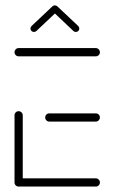

<svg xmlns="http://www.w3.org/2000/svg" viewBox="-20 -699 422 719"><path d="M34.4 -16.3V-267.4Q34.4 -273.7 38.9 -278.1Q43.3 -282.6 49.6 -282.6Q55.9 -282.6 60.6 -278.1Q65.2 -273.7 65.2 -267.4V-16.3ZM354.1 -15.6Q354.1 -9.3 349.6 -4.8Q345.2 -0.4 338.9 -0.4H49.6Q43.3 -0.4 38.9 -4.8Q34.4 -9.3 34.4 -15.6Q34.4 -21.9 38.9 -26.5Q43.3 -31.1 49.6 -31.1H338.9Q345.2 -31.1 349.6 -26.5Q354.1 -21.9 354.1 -15.6ZM149.3 -259.3Q149.3 -265.6 153.7 -270Q158.1 -274.4 164.4 -274.4H338.9Q345.2 -274.4 349.6 -270Q354.1 -265.6 354.1 -259.3Q354.1 -253 349.6 -248.3Q345.2 -243.7 338.9 -243.7H164.4Q158.1 -243.7 153.7 -248.3Q149.3 -253 149.3 -259.3ZM34.4 -503.3Q34.4 -509.6 38.9 -514.3Q43.3 -518.9 49.6 -518.9H338.9Q345.2 -518.9 349.6 -514.3Q354.1 -509.6 354.1 -503.3Q354.1 -497 349.6 -492.6Q345.2 -488.1 338.9 -488.1H49.6Q43.3 -488.1 38.9 -492.6Q34.4 -497 34.4 -503.3ZM185.6 -678.9Q190.7 -678.9 194.6 -675.2Q198.5 -671.5 198.5 -666.3Q198.5 -660.7 194.4 -656.7L115.9 -582.6Q111.9 -579.3 107 -579.3Q101.9 -579.3 98 -583Q94.1 -586.7 94.1 -591.9Q94.1 -597.4 98.1 -601.5L176.7 -675.6Q180.4 -678.9 185.6 -678.9ZM195.2 -674.8 273 -601.5Q277 -597.4 277 -591.9Q277 -586.7 273.1 -583Q269.3 -579.3 264.1 -579.3Q259.3 -579.3 255.2 -582.6L177.4 -656.3Z"/></svg>

Font: 26F Galaxy Sans Ultra Light
Style: Regular
Weight: 200
Designer: C₂₉H₂₅N₃O₅
Version: Version 1.100